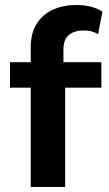

<svg xmlns="http://www.w3.org/2000/svg" viewBox="-20 -749 436 769"><path d="M285 -729Q321 -729 348.5 -721Q376 -713 390 -702L373 -612Q362 -619 348 -623Q334 -627 315 -627Q279 -627 256.5 -609.5Q234 -592 234 -549V-480L241 -453V0H103V-558Q103 -616 127 -654Q151 -692 192.5 -710.5Q234 -729 285 -729ZM386 -500V-398H20V-500Z"/></svg>

Font: Kantumruy Pro SemiBold
Style: Regular
Weight: 600
Version: Version 1.002